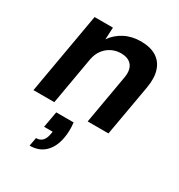

<svg xmlns="http://www.w3.org/2000/svg" viewBox="-190 -667 1005 1076"><g transform="rotate(30 312.5 -129.0)"><path d="M23.2 0 115.2 -526H234L229.9 -448.3Q258.7 -489.8 304.7 -513.9Q350.6 -538 410 -538Q470.9 -538 509.8 -513.7Q548.7 -489.3 563.5 -442.8Q578.4 -396.4 566.4 -329.1L508.5 0H374.1L429.4 -316.6Q438.4 -367.9 416.6 -396.1Q394.8 -424.4 345.6 -424.4Q314.8 -424.4 286.7 -410.9Q258.6 -397.3 238.7 -371.3Q218.9 -345.3 211.8 -307.3L158.2 0ZM160 280.2 170 225.6Q195.6 225.6 210.4 210.2Q225.3 194.8 230.5 163.3L233.1 148.1H177.5L196.2 44.1H308.6Q311.9 70.6 311.2 96Q310.5 121.5 306.3 143.9Q295.2 207.6 257.9 243.9Q220.7 280.2 160 280.2Z"/></g></svg>

Font: DM Sans 9pt
Style: Italic
Weight: 400
Italic angle: -10°
Designer: Colophon Foundry, Jonny Pinhorn
Foundry: Colophon Foundry
Version: Version 4.004